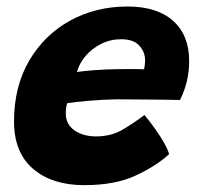

<svg xmlns="http://www.w3.org/2000/svg" viewBox="-20 -552 598 575"><path d="M486.5 -90.5Q449.5 -56 387.5 -26.8Q325.5 2.5 232 2.5Q136.5 2.5 79.2 -46.2Q22 -95 22 -188.5Q22 -292.5 67.2 -370Q112.5 -447.5 189.5 -490Q266.5 -532.5 362 -532.5Q450.5 -532.5 498.5 -489.5Q546.5 -446.5 546.5 -369.5Q546.5 -307 519 -252.5Q512.5 -253 487.8 -253.2Q463 -253.5 431.8 -253.8Q400.5 -254 372.5 -254.2Q344.5 -254.5 331 -254.5Q288.5 -254 246 -250.2Q203.5 -246.5 181.5 -243Q177 -231 177 -212.5Q177 -180 202.8 -161.8Q228.5 -143.5 267.5 -143.5Q313.5 -143.5 348.5 -164.5Q383.5 -185.5 412.5 -207.5Q415 -205 425 -192.2Q435 -179.5 447.8 -161.5Q460.5 -143.5 471.2 -124.5Q482 -105.5 486.5 -90.5ZM210.5 -336.5Q228 -339 261.8 -341.8Q295.5 -344.5 338 -345Q362.5 -345.5 384 -345.2Q405.5 -345 411.5 -344.5Q413 -351 413.8 -358.2Q414.5 -365.5 414.5 -373Q414 -397.5 396.5 -416Q379 -434.5 343 -434.5Q310.5 -434.5 282.8 -420.5Q255 -406.5 236 -384Q217 -361.5 210.5 -336.5Z"/></svg>

Font: Grandstander
Style: Bold Italic
Weight: 700
Italic angle: -15°
Designer: Tyler Finck
Foundry: Etcetera Type Co
Version: Version 1.200; ttfautohint (v1.8.3)